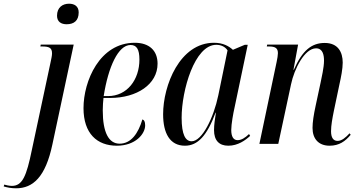

<svg xmlns="http://www.w3.org/2000/svg" viewBox="-151 -777 1934 1037"><path d="M209 -646C248 -646 274 -665 274 -710C274 -744 250 -757 222 -757C187 -757 157 -737 157 -692C157 -659 180 -646 209 -646ZM-64 240C27 240 95 179 132 3L247 -536H69L67 -526H78C115 -526 130 -518 130 -489C130 -475 126 -460 122 -440L21 33C-8 175 -30 227 -87 227C-100 227 -119 223 -128 220L-131 230C-110 236 -90 240 -64 240Z M480 10C581 10 633 -54 633 -100C633 -121 627 -129 618 -132C596 -57 557 -1 495 -1C437 -1 404 -60 404 -181C404 -200 406 -236 408 -248H444C589 -248 700 -322 700 -433C700 -504 655 -546 577 -546C387 -546 300 -339 300 -193C300 -56 373 10 480 10ZM432 -258H409C434 -417 488 -534 554 -534C587 -534 602 -511 602 -455C602 -347 536 -258 432 -258Z M848 10C917 10 967 -44 1013 -168H1015C1010 -133 1005 -105 1005 -74C1005 -19 1032 10 1082 10C1134 10 1174 -19 1200 -43L1194 -53C1172 -32 1153 -20 1132 -20C1110 -20 1098 -39 1098 -75C1098 -106 1109 -167 1116 -197L1187 -535H1171L1107 -508C1085 -528 1053 -546 1005 -546C820 -546 730 -316 730 -160C730 -58 766 10 848 10ZM884 -14C851 -14 830 -49 830 -141C830 -289 900 -535 1017 -535C1041 -535 1064 -526 1078 -505L1028 -262C1003 -142 941 -14 884 -14Z M1629 10C1681 10 1714 -14 1743 -49L1737 -57C1716 -34 1695 -16 1672 -16C1649 -16 1637 -34 1637 -68C1637 -100 1644 -137 1652 -177L1682 -320C1691 -360 1700 -405 1700 -439C1700 -495 1675 -545 1603 -545C1532 -545 1482 -505 1436 -400H1434L1459 -536H1292L1290 -526H1302C1337 -526 1350 -516 1350 -490C1350 -479 1347 -461 1343 -442L1250 0H1352L1421 -322C1438 -404 1494 -516 1556 -516C1594 -516 1599 -477 1599 -449C1599 -413 1586 -358 1581 -333L1554 -207C1543 -156 1537 -117 1537 -86C1537 -27 1570 10 1629 10Z"/></svg>

Font: Noto Serif Display Condensed Medium
Style: Italic
Weight: 500
Width: 3
Italic angle: -12°
Designer: Monotype Design Team
Foundry: Monotype Imaging Inc.
Version: Version 2.009